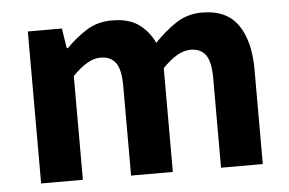

<svg xmlns="http://www.w3.org/2000/svg" viewBox="-42 -565 937 623"><g transform="rotate(-5 426.5 -253.5)"><path d="M68 0V-495H179L189 -430H193Q223 -461 259 -484Q295 -507 343 -507Q396 -507 428.5 -484.5Q461 -462 480 -422Q513 -457 550.5 -482Q588 -507 636 -507Q716 -507 753 -454Q790 -401 790 -308V0H654V-291Q654 -346 637.5 -368Q621 -390 588 -390Q547 -390 497 -338V0H361V-291Q361 -346 344.5 -368Q328 -390 295 -390Q254 -390 204 -338V0Z"/></g></svg>

Font: Assistant
Style: Bold
Weight: 700
Designer: Hebrew By Ben Nathan, Latin by Paul Hunt
Version: Version 3.000